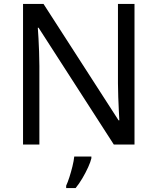

<svg xmlns="http://www.w3.org/2000/svg" viewBox="-20 -734 800 975"><path d="M663 0H558L176 -593H172Q174 -570 175.5 -538.5Q177 -507 178.5 -471.5Q180 -436 180 -399V0H97V-714H201L582 -123H586Q585 -139 583.5 -171Q582 -203 580.5 -241Q579 -279 579 -311V-714H663ZM444 70Q440 88 427.5 115.5Q415 143 398.5 171Q382 199 364 221H316V209Q324 192 332.5 165.5Q341 139 348 110.5Q355 82 357 61H444Z"/></svg>

Font: Noto Sans Oriya
Style: Regular
Weight: 400
Designer: Amélie Bonet and Sol Matas
Foundry: Google LLC
Version: Version 2.006